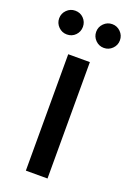

<svg xmlns="http://www.w3.org/2000/svg" viewBox="-178 -725 527 775"><g transform="rotate(20 85.5 -337.5)"><path d="M6 -675Q-15 -675 -30 -660Q-45 -645 -45 -624Q-45 -603 -30 -588Q-15 -573 6 -573Q28 -573 42.5 -588Q57 -603 57 -624Q57 -645 42.5 -660Q28 -675 6 -675ZM165 -675Q144 -675 129 -660Q114 -645 114 -624Q114 -603 129 -588Q144 -573 165 -573Q186 -573 201 -588Q216 -603 216 -624Q216 -645 201 -660Q186 -675 165 -675ZM39 0H132V-500H39Z"/></g></svg>

Font: Advent Pro SemiBold
Style: Regular
Weight: 600
Designer: VivaRado, Andreas Kalpakidis
Foundry: VivaRado, Andreas Kalpakidis
Version: Version 3.000